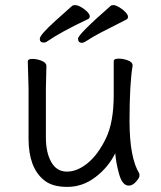

<svg xmlns="http://www.w3.org/2000/svg" viewBox="-20 -715 630 753"><path d="M162 -456 160 -368V-175Q160 -117 181 -79.5Q202 -42 242.5 -42Q283 -42 323.5 -75Q364 -108 395 -171.5Q426 -235 426 -342V-475Q426 -485 445 -485Q464 -485 482 -478Q500 -471 500 -459V-457Q488 -385 488 -241Q488 -97 526 -35Q527 -33 527 -25.5Q527 -18 513.5 -2.5Q500 13 485 13Q460 13 447.5 -31Q435 -75 432 -114Q405 -59 354.5 -20.5Q304 18 244 18Q184 18 152 -9Q92 -58 92 -171V-368L89 -474Q89 -484 107 -484Q125 -484 143.5 -476.5Q162 -469 162 -456ZM475 -638Q353 -577 331 -562Q309 -547 302 -547Q286 -547 286 -563.5Q286 -580 414 -692Q417 -695 425 -695Q433 -695 447 -687Q461 -679 471.5 -668Q482 -657 482 -649Q482 -641 475 -638ZM325 -640Q219 -590 164 -552Q159 -548 152 -548Q136 -548 136 -563Q136 -578 198 -634Q260 -690 263.5 -692.5Q267 -695 275.5 -695Q284 -695 297.5 -687.5Q311 -680 321.5 -669.5Q332 -659 332 -651Q332 -643 325 -640Z"/></svg>

Font: LXGW WenKai
Style: Regular
Weight: 400
Designer: LXGW / Fontworks Inc.
Foundry: LXGW / Fontworks Inc.
Version: Version 1.520; June 14, 2025